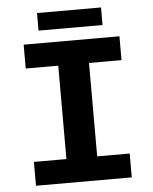

<svg xmlns="http://www.w3.org/2000/svg" viewBox="-55 -846 711 893"><g transform="rotate(-5 300.0 -400.0)"><path d="M76.7 -658.7H523.9V-547.4H372.1V-111.3H523.9V0H76.7V-111.3H228.5V-547.4H76.7ZM151.4 -799.8H450.2V-717.8H151.4Z"/></g></svg>

Font: Liberation Mono
Style: Bold
Weight: 700
Monospace: yes
Designer: Steve Matteson
Foundry: Ascender Corporation
Version: Version 2.1.5